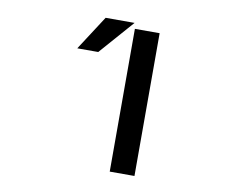

<svg xmlns="http://www.w3.org/2000/svg" viewBox="-82 -865 1163 970"><g transform="rotate(10 500.0 -380.0)"><path d="M383.8 -760.7H532.2L377 -584H269.5ZM539.1 1V-731.4H666V1Z"/></g></svg>

Font: GenEi Gothic M SemiBold
Style: Regular
Weight: 500
Designer: o_tamon (Modified); [Source Han Sans]
Ryoko NISHIZUKA  (kana & ideographs); Paul D. Hunt (Latin, Greek & Cyrillic); Wenl
Version: Version 1.1a;Original Version 1.004